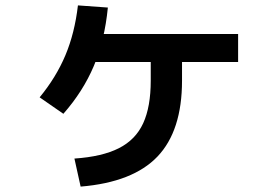

<svg xmlns="http://www.w3.org/2000/svg" viewBox="-20 -648 1040 712"><path d="M256 -60Q359 -67 421 -98.5Q483 -130 511 -191Q539 -252 539 -349V-472H655V-349Q655 -163 564 -67.5Q473 28 279 44ZM127 -287Q188 -361 222.5 -443Q257 -525 269 -628L380 -620Q368 -498 328 -403.5Q288 -309 215 -226ZM280 -418V-522H863V-418Z"/></svg>

Font: M PLUS 2 Thin SemiBold
Style: Regular
Weight: 600
Version: Version 1.001